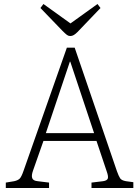

<svg xmlns="http://www.w3.org/2000/svg" viewBox="-20 -939 695 959"><path d="M9 0V-27L51 -34Q69 -38 78 -46.5Q87 -55 98 -87L314 -701H353L564 -84Q573 -59 580 -48.5Q587 -38 609 -34L646 -29V0H437V-27L495 -34Q515 -37 518.5 -47.5Q522 -58 513 -83L462 -235H197L145 -87Q136 -62 141 -49Q146 -36 168 -34L225 -27V0ZM209 -274H450L331 -631H329ZM331 -759Q322 -759 314.5 -764.5Q307 -770 292 -785L182 -899L197 -919L332 -822L467 -919L482 -899L367 -779Q357 -769 348.5 -764Q340 -759 331 -759Z"/></svg>

Font: Literata ExtraLight
Style: Regular
Weight: 250
Designer: Latin by Veronika Burian and Jose Scaglione. Greek by Irene Vlachou. Cyrillic by Vera Evstafieva.
Foundry: TypeTogether
Version: Version 3.103;gftools[0.9.29]